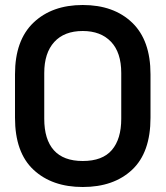

<svg xmlns="http://www.w3.org/2000/svg" viewBox="-20 -734 662 768"><path d="M40 -263V-437Q40 -573 114 -643.5Q188 -714 311 -714Q435 -714 508.5 -643.5Q582 -573 582 -437V-263Q582 -124 508.5 -55Q435 14 311 14Q188 14 114 -55Q40 -124 40 -263ZM465 -259V-442Q465 -524 424 -567Q383 -610 311 -610Q237 -610 197 -566Q157 -522 157 -442V-259Q157 -176 195.5 -133Q234 -90 311 -90Q390 -90 427.5 -134Q465 -178 465 -259Z"/></svg>

Font: Space Grotesk Frontify SemiBold
Style: Regular
Weight: 600
Designer: Florian Karsten
Version: Version 2.000